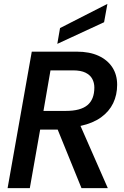

<svg xmlns="http://www.w3.org/2000/svg" viewBox="-20 -965 636 985"><path d="M19 0 143 -700H374Q439 -700 485 -679Q531 -658 556 -620Q581 -582 581 -530Q581 -478 560.5 -435.5Q540 -393 498.5 -363Q457 -333 393 -319L533 0H398L276 -300H186L133 0ZM203 -396H318Q393 -396 428.5 -425.5Q464 -455 464 -516Q464 -540 453.5 -560Q443 -580 419 -592Q395 -604 354 -604H239ZM274 -740 288 -821 531 -945 514 -851Z"/></svg>

Font: Rethink Sans SemiBold
Style: Italic
Weight: 600
Italic angle: -10°
Designer: The Rethink Sans project authors (Hans Thiessen). DM Sans designed by Colophon Foundry.
Foundry: Rethink Communications LLC
Version: Version 1.001